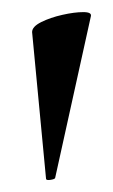

<svg xmlns="http://www.w3.org/2000/svg" viewBox="-20 -660 187 317"><path d="M56 -365 33 -607Q33 -616 48 -623.5Q63 -631 83 -635.5Q103 -640 117.5 -640Q132 -640 130 -633L71 -366Q70 -364 63 -363Q56 -362 56 -365Z"/></svg>

Font: Cormorant Infant Light SemiBold
Style: Regular
Weight: 600
Version: Version 4.001